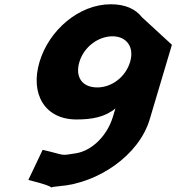

<svg xmlns="http://www.w3.org/2000/svg" viewBox="-20 -610 830 905"><path d="M113.6 238.1C200.7 259.8 218.9 269.7 221.3 273.3C224.9 271.8 235.3 269.5 261.9 267.3C440.6 252.9 634.6 124 685.8 -47.9L790.3 -398.9L649 -528.9C618.6 -567.9 570.2 -589.9 502.2 -589.9C352.2 -589.9 210.8 -467.9 166.2 -317.9C121.5 -167.9 190.5 -46.9 340.5 -46.9C410.5 -46.9 473.5 -56.9 524 -98.9L512.6 -60.9C485.5 30.1 413.4 100.2 338.7 112.4C258.9 125.5 292 121.5 181 96.3ZM354.2 -317.9C375.3 -388.9 443.2 -438.9 510.2 -438.9C576.2 -438.9 614.3 -388.9 593.2 -317.9C572.3 -247.9 507.4 -197.9 438.4 -197.9C366.4 -197.9 333.3 -247.9 354.2 -317.9ZM221.3 273.3C222.9 275.9 216.8 275.2 221.3 273.3Z"/></svg>

Font: Hussar
Style: BdOblThree
Weight: 700
Foundry: Cannot Into Space Fonts
Version: Version 2.00